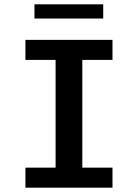

<svg xmlns="http://www.w3.org/2000/svg" viewBox="-20 -871 640 891"><path d="M98 0V-93H238V-593H98V-686H502V-593H362V-93H502V0ZM140 -785V-851H459V-785Z"/></svg>

Font: Chivo Mono Medium
Style: Regular
Weight: 500
Monospace: yes
Designer: Hector Gatti
Foundry: Omnibus-Type
Version: Version 1.008